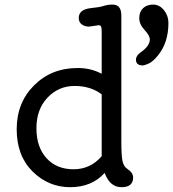

<svg xmlns="http://www.w3.org/2000/svg" viewBox="-20 -798 745 826"><path d="M417.5 -392.1Q370.1 -428.2 301 -428.2Q231.9 -428.2 184.3 -377.9Q136.7 -327.6 136.7 -246.3Q136.7 -165 180.2 -117.4Q223.6 -69.8 296.4 -69.8Q369.1 -69.8 417.5 -126ZM430.2 -54.2Q375 7.3 281.7 7.3Q188.5 7.3 120.1 -60.3Q51.8 -127.9 51.8 -241.9Q51.8 -356 126.5 -430.7Q201.2 -505.4 314 -505.4Q371.6 -505.4 417.5 -480.5V-660.6Q417.5 -679.7 414.3 -684.6Q411.1 -689.5 405.3 -689.5L363.3 -683.6Q343.8 -683.6 331.3 -693.4Q318.8 -703.1 318.8 -720.7Q318.8 -757.8 372.1 -763.2Q408.2 -766.6 426 -772.5Q443.8 -778.3 464.4 -778.3Q502 -778.3 502 -731.4V-192.9Q502 -126.5 507.3 -103.8Q512.7 -81.1 527.3 -71.8Q552.7 -55.2 552.7 -34.2Q552.7 7.3 502.7 7.3Q452.6 7.3 430.2 -54.2ZM593.8 -516.6Q564.9 -516.6 564.9 -541.5Q564.9 -559.1 585.9 -573.2Q624.5 -600.6 624.5 -628.4Q624.5 -645 601.8 -669.2Q579.1 -693.4 579.1 -720.2Q579.1 -747.1 595.5 -762.7Q611.8 -778.3 638.9 -778.3Q666 -778.3 685.3 -754.4Q704.6 -730.5 704.6 -699.2Q704.6 -614.3 659.2 -559.1Q637.7 -532.7 619.9 -524.7Q602.1 -516.6 593.8 -516.6Z"/></svg>

Font: Oldenburg
Style: Regular
Weight: 400
Designer: Nicole Fally
Foundry: Nicole Fally
Version: Version 1.001